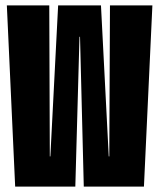

<svg xmlns="http://www.w3.org/2000/svg" viewBox="-20 -695 594 715"><path d="M36.5 0 5.5 -675H163.5L165.5 -112.5H167.5L196.5 -675H356L385 -112.5H387L389.5 -675H547.5L516 0H292L278 -558H276L260.5 0Z"/></svg>

Font: Anybody UltraCondensed ExtraBold
Style: Regular
Weight: 800
Width: 1
Designer: Tyler Finck
Foundry: Etcetera Type Company
Version: Version 1.010; ttfautohint (v1.8.3) -l 8 -r 50 -G 200 -x 14 